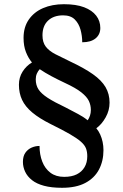

<svg xmlns="http://www.w3.org/2000/svg" viewBox="-20 -780 584 913"><path d="M275 113Q225 113 189.5 103.5Q154 94 132 76.5Q110 59 99.5 36.5Q89 14 89 -10Q89 -37 100.5 -53.5Q112 -70 130 -78Q148 -86 168 -86Q168 -45 181 -11.5Q194 22 220 41.5Q246 61 285 61Q321 61 345 49Q369 37 382 15Q395 -7 395 -37Q395 -58 389 -74Q383 -90 365 -106Q347 -122 312.5 -142Q278 -162 221 -190Q167 -217 133.5 -245Q100 -273 85 -305Q70 -337 70 -377Q70 -412 87.5 -439.5Q105 -467 132 -483Q115 -503 103.5 -532Q92 -561 92 -600Q92 -651 117 -687Q142 -723 185 -741.5Q228 -760 284 -760Q342 -760 380 -745.5Q418 -731 437.5 -705.5Q457 -680 457 -647Q457 -616 434.5 -597.5Q412 -579 371 -579Q371 -609 363 -638.5Q355 -668 335.5 -687.5Q316 -707 280 -707Q235 -707 208.5 -682Q182 -657 182 -612Q182 -579 197.5 -558.5Q213 -538 243 -522.5Q273 -507 315 -487Q381 -456 422 -427Q463 -398 482 -365.5Q501 -333 501 -292Q501 -255 482.5 -222Q464 -189 438 -170Q449 -157 456.5 -140.5Q464 -124 468 -105Q472 -86 472 -66Q472 -14 450.5 26.5Q429 67 385.5 90Q342 113 275 113ZM397 -208Q404 -218 408 -230.5Q412 -243 412 -257Q412 -280 402.5 -300Q393 -320 366.5 -341Q340 -362 288 -386Q254 -402 224 -418Q194 -434 169 -451Q161 -443 155.5 -430.5Q150 -418 150 -403Q150 -375 163 -355Q176 -335 206.5 -315Q237 -295 292 -269Q324 -252 350 -238.5Q376 -225 397 -208Z"/></svg>

Font: Noto Serif Khmer SemiBold
Style: Regular
Weight: 600
Version: Version 2.003